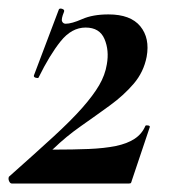

<svg xmlns="http://www.w3.org/2000/svg" viewBox="-20 -433 413 453"><path d="M1 -16Q63 -71 105.5 -110Q148 -149 174 -178.5Q200 -208 214 -232Q228 -256 232 -281Q238 -314 226.5 -341Q215 -368 182 -368Q149 -368 123 -335.5Q97 -303 71 -250Q70 -248 64.5 -249.5Q59 -251 60 -255L119 -411Q121 -414 127 -412Q133 -410 131 -405Q124 -388 126.5 -382.5Q129 -377 135 -377Q149 -377 174 -388Q199 -399 236 -399Q288 -399 311 -371Q334 -343 326 -299Q319 -263 295.5 -235.5Q272 -208 239 -184Q206 -160 171 -135.5Q136 -111 106 -82Q104 -81 104 -80.5Q104 -80 106 -80Q153 -80 189.5 -81.5Q226 -83 253 -88.5Q280 -94 297.5 -105.5Q315 -117 323 -136Q324 -138 329.5 -137Q335 -136 333 -132L291 -7Q290 -3 289 -1.5Q288 0 284 0Q220 0 147.5 0Q75 0 8 0Q4 0 1.5 -5.5Q-1 -11 1 -16Z"/></svg>

Font: Cormorant
Style: Bold Italic
Weight: 700
Italic angle: -10°
Designer: Christian Thalmann (Catharsis Fonts)
Foundry: Catharsis Fonts
Version: Version 4.000